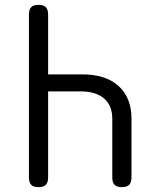

<svg xmlns="http://www.w3.org/2000/svg" viewBox="-20 -760 640 790"><path d="M139 -740Q159 -740 168.5 -730.5Q178 -721 178 -700V-454H318Q415 -454 468 -406Q521 -358 521 -272V-30Q521 -9 511.5 0.5Q502 10 481 10Q461 10 451.5 0.5Q442 -9 442 -30V-272Q442 -326 408 -355Q374 -384 311 -384H178V-30Q178 -9 168.5 0.5Q159 10 139 10Q118 10 108.5 0.5Q99 -9 99 -30V-700Q99 -721 108.5 -730.5Q118 -740 139 -740Z"/></svg>

Font: Maple Mono Light
Style: Regular
Weight: 300
Monospace: yes
Designer: subframe7536
Version: Version 7.000